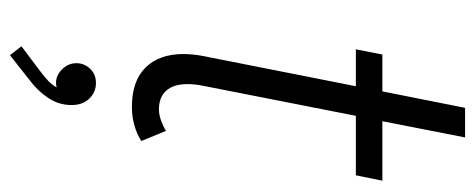

<svg xmlns="http://www.w3.org/2000/svg" viewBox="-314 -414 986 399"><g transform="rotate(90 179.5 -214.0)"><path d="M91.8 -101.6Q91.8 -121.6 96.2 -144L158.7 -460H82L92.8 -515.1H169.4L203.6 -687H265.1L231.4 -515.1H355L343.8 -460H220.2L157.7 -142.1Q154.3 -125.5 154.3 -109.9Q154.3 -81.5 167.7 -66.2Q181.2 -50.8 207 -50.8Q217.8 -50.8 230 -55.2Q242.2 -59.6 251.5 -65.4L272.5 -14.2Q258.3 -4.9 240 0.2Q221.7 5.4 201.7 5.4Q147.9 5.4 119.9 -22.9Q91.8 -51.3 91.8 -101.6ZM75.7 234.9 127 196.3Q140.6 186 148.7 178.2Q156.7 170.4 161.1 161.6Q157.7 163.1 151.4 163.1Q136.2 163.1 123.5 150.4Q110.8 137.7 110.8 120.6Q110.8 104.5 122.3 92.3Q133.8 80.1 151.9 80.1Q170.9 80.1 184.3 93.8Q197.8 107.4 197.8 130.9Q197.8 157.2 183.1 179.2Q168.5 201.2 147.5 216.8L94.2 258.8Z"/></g></svg>

Font: Reddit Sans Vanilla Light
Style: Italic
Weight: 300
Italic angle: -11.25°
Designer: Stephen Hutchings
Version: Version 1.013